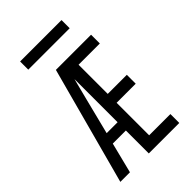

<svg xmlns="http://www.w3.org/2000/svg" viewBox="-265 -1025 1131 1131"><g transform="rotate(-45 300.0 -459.5)"><path d="M44 0 242 -735H535V-662H358V-419H517V-345H358V-74H535V0H281V-191H172L124 0ZM190 -260H281V-619Q273 -587 264.5 -554.5Q256 -522 248 -490ZM473 -851H128V-919H473Z"/></g></svg>

Font: Iosevka Extended
Style: Regular
Weight: 400
Width: 7
Monospace: yes
Designer: Belleve Invis
Foundry: Belleve Invis
Version: Version 32.5.0; ttfautohint (v1.8.4)